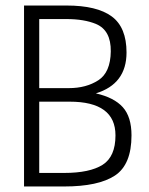

<svg xmlns="http://www.w3.org/2000/svg" viewBox="-20 -675 540 695"><path d="M67 0V-655H221Q331 -655 384.5 -615.5Q438 -576 438 -485Q438 -371 327 -337Q393 -322 424.5 -287Q456 -252 456 -185Q456 -79 396 -39.5Q336 0 212 0ZM398 -185Q398 -307 232 -307H122V-49H212Q305 -49 351.5 -78.5Q398 -108 398 -185ZM328 -588Q285 -606 221 -606H122V-356H229Q292 -356 336 -384.5Q380 -413 381 -489Q382 -565 328 -588Z"/></svg>

Font: TypoPRO Lekton
Style: Regular
Weight: 400
Monospace: yes
Designer: Paolo Mazzetti, Luciano Perondi, Raffaele Flato, Elena Papassissa, Emilio Macchia, Michela Povoleri, Tobias Seemiller, R
Version: Version 34.000